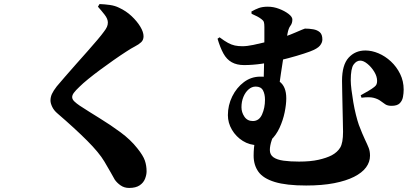

<svg xmlns="http://www.w3.org/2000/svg" viewBox="-20 -850 2040 947"><path d="M617 77Q593 77 575 64.5Q557 52 546 36Q536 19 525.5 -0.5Q515 -20 495 -53Q469 -97 409.5 -156.5Q350 -216 264 -290Q246 -305 237.5 -323Q229 -341 229 -354Q229 -371 236 -386.5Q243 -402 260 -424Q277 -444 302 -473Q327 -502 355.5 -534Q384 -566 411.5 -597Q439 -628 460.5 -653.5Q482 -679 492 -693Q503 -707 507.5 -717.5Q512 -728 512 -739Q512 -757 496 -777.5Q480 -798 463 -817L471 -830Q497 -829 522 -825.5Q547 -822 567 -812Q602 -796 629 -770.5Q656 -745 672 -718.5Q688 -692 688 -671Q688 -653 676.5 -642Q665 -631 645.5 -621Q626 -611 602 -595Q574 -577 540.5 -553.5Q507 -530 474.5 -506Q442 -482 415 -460Q388 -438 372 -422Q353 -404 344.5 -392.5Q336 -381 336 -371Q336 -360 347 -349.5Q358 -339 373 -329Q419 -299 472 -266.5Q525 -234 574.5 -197.5Q624 -161 657 -119Q686 -83 694.5 -58Q703 -33 703 -5Q703 12 695.5 31.5Q688 51 669 64Q650 77 617 77Z M1063 -666Q1087 -648 1104.5 -638.5Q1122 -629 1138.5 -625.5Q1155 -622 1176 -622Q1198 -622 1229.5 -628.5Q1261 -635 1293 -643Q1325 -651 1346 -657Q1367 -663 1391 -671.5Q1415 -680 1435.5 -689Q1456 -698 1469.5 -703.5Q1483 -709 1484 -709Q1505 -709 1525 -705.5Q1545 -702 1557.5 -691Q1570 -680 1570 -655Q1570 -640 1558 -625Q1546 -610 1509 -596Q1482 -586 1443 -574.5Q1404 -563 1360 -552.5Q1316 -542 1270.5 -535.5Q1225 -529 1184 -529Q1148 -529 1123 -543Q1098 -557 1082 -586Q1066 -615 1053 -659ZM1221 -782Q1221 -782 1220.5 -787Q1220 -792 1220 -793Q1239 -804 1257 -810.5Q1275 -817 1301 -817Q1329 -817 1356.5 -806.5Q1384 -796 1403 -781.5Q1422 -767 1422 -754Q1422 -735 1412.5 -723Q1403 -711 1398 -684Q1394 -662 1388.5 -630.5Q1383 -599 1377 -562Q1371 -525 1365.5 -487Q1360 -449 1355 -413L1280 -437Q1281 -476 1282 -515.5Q1283 -555 1283.5 -592Q1284 -629 1284 -661Q1284 -693 1284 -717Q1284 -733 1281.5 -741Q1279 -749 1269 -756Q1260 -763 1248.5 -769Q1237 -775 1221 -782ZM1392 -365Q1392 -335 1384 -296Q1376 -257 1359 -220Q1342 -183 1315.5 -158.5Q1289 -134 1252 -134Q1211 -134 1177.5 -155Q1144 -176 1124 -210Q1104 -244 1104 -282Q1104 -331 1125.5 -374.5Q1147 -418 1183 -445Q1219 -472 1264 -472Q1324 -472 1358 -448Q1392 -424 1392 -365ZM1287 -358Q1287 -386 1277 -404.5Q1267 -423 1241 -423Q1222 -423 1206 -409Q1190 -395 1180.5 -372Q1171 -349 1171 -321Q1171 -296 1185.5 -274.5Q1200 -253 1227 -253Q1258 -253 1272.5 -285.5Q1287 -318 1287 -358ZM1341 -213Q1329 -185 1320 -158Q1311 -131 1311 -110Q1311 -87 1328.5 -74.5Q1346 -62 1378.5 -57.5Q1411 -53 1455 -53Q1512 -53 1551.5 -62Q1591 -71 1616 -84Q1644 -99 1658 -122Q1672 -145 1672 -200Q1672 -221 1671 -252.5Q1670 -284 1669.5 -320.5Q1669 -357 1668 -391.5Q1667 -426 1667 -451Q1667 -530 1699.5 -565.5Q1732 -601 1782 -601Q1814 -601 1847 -587Q1880 -573 1908 -547Q1936 -521 1953.5 -485.5Q1971 -450 1971 -408Q1971 -390 1967.5 -371.5Q1964 -353 1951.5 -340.5Q1939 -328 1911 -328Q1892 -328 1880.5 -335.5Q1869 -343 1856.5 -352.5Q1844 -362 1823 -367.5Q1802 -373 1763 -368L1759 -380Q1777 -390 1796 -401Q1815 -412 1826 -421Q1834 -427 1837 -434Q1840 -441 1840 -451Q1840 -473 1826 -496Q1812 -519 1792.5 -535Q1773 -551 1757 -551Q1738 -551 1724 -531.5Q1710 -512 1710 -454Q1710 -436 1713.5 -407.5Q1717 -379 1722.5 -346.5Q1728 -314 1735.5 -284Q1743 -254 1750 -234Q1768 -187 1780 -162Q1792 -137 1798.5 -120.5Q1805 -104 1805 -82Q1805 -51 1785.5 -24.5Q1766 2 1726.5 22Q1687 42 1628 53.5Q1569 65 1490 65Q1392 65 1335 47.5Q1278 30 1254.5 -3Q1231 -36 1231 -82Q1231 -121 1237.5 -153.5Q1244 -186 1248 -213Z"/></svg>

Font: Noto Serif JP ExtraLight Black
Style: Regular
Weight: 900
Version: Version 2.003-H1;hotconv 1.1.1;makeotfexe 2.6.0